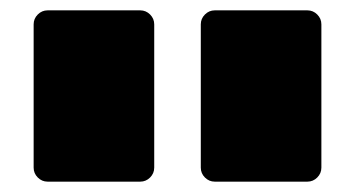

<svg xmlns="http://www.w3.org/2000/svg" viewBox="-20 -591 686 371"><path d="M368 -267V-544Q368 -555 376 -563Q384 -571 395 -571H574Q585 -571 593 -563Q601 -555 601 -544V-267Q601 -256 593 -248Q585 -240 574 -240H395Q384 -240 376 -248Q368 -256 368 -267ZM45 -267V-544Q45 -555 53 -563Q61 -571 72 -571H251Q262 -571 270 -563Q278 -555 278 -544V-267Q278 -256 270 -248Q262 -240 251 -240H72Q61 -240 53 -248Q45 -256 45 -267Z"/></svg>

Font: Rubik
Style: Regular
Weight: 900
Designer: Hubert & Fischer
Foundry: Hubert & Fischer
Version: Version 1.100